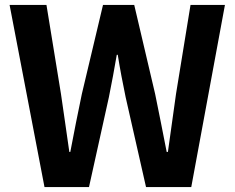

<svg xmlns="http://www.w3.org/2000/svg" viewBox="-20 -761 955 781"><path d="M161 0H342L423 -366C435 -424 445 -481 455 -538H459C468 -481 479 -424 491 -366L574 0H758L895 -741H755L696 -379C685 -302 674 -223 663 -143H658C642 -223 627 -303 611 -379L526 -741H399L313 -379C297 -302 281 -223 266 -143H262C251 -223 239 -301 228 -379L169 -741H19Z"/></svg>

Font: Source Han Sans CN
Style: Bold
Weight: 700
Designer: Ryoko NISHIZUKA 西塚涼子 (kana, bopomofo & ideographs); Paul D. Hunt (Latin, Greek & Cyrillic); Sandoll Communications 산돌커뮤니
Foundry: Adobe
Version: Version 2.001;hotconv 1.0.107;makeotfexe 2.5.65593